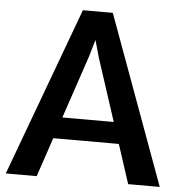

<svg xmlns="http://www.w3.org/2000/svg" viewBox="-53 -800 798 851"><g transform="rotate(5 346.0 -375.0)"><path d="M141.5 0H4L281.5 -750.5H414.5L689 0H548.5L370 -547.5L348.5 -624L326 -547.5ZM148 -174 168.5 -269H509.5L530 -174Z"/></g></svg>

Font: Merriweather Sans Medium
Style: Regular
Weight: 500
Designer: Eben Sorkin
Foundry: Eben Sorkin
Version: Version 2.001